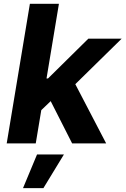

<svg xmlns="http://www.w3.org/2000/svg" viewBox="-20 -747 654 1000"><path d="M14.9 0 135.7 -727.3H286.9L222.3 -338.4H230.1L440 -545.5H613.6L372.2 -308.6L533 0H355.8L244 -220.2L195 -173.3L166.2 0ZM99.8 233 172.9 57.5H312.9L206 233Z"/></svg>

Font: Karasuma Gothic
Style: Bold Italic
Weight: 700
Italic angle: 9.39998°
Designer: Rasmus Andersson / Ryoko Nishizuka
Foundry: Genbu
Version: Version 1.00